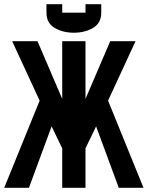

<svg xmlns="http://www.w3.org/2000/svg" viewBox="-40 -890 700 910"><path d="M254.9 -830.1H365.2V-870.1H439.9V-830.1Q439.9 -780.3 400.4 -757.3Q361.3 -734.9 310.1 -734.9Q258.8 -734.9 219.7 -757.3Q180.2 -780.3 180.2 -830.1V-870.1H254.9ZM640.1 0H522.9L415.5 -291L365.2 -187V0H254.9V-187L204.6 -291L97.2 0H-20L147.9 -413.1L17.6 -694.8H137.7L254.9 -421.4V-694.8H365.2V-421.4L482.4 -694.8H602.5L472.2 -413.1Z"/></svg>

Font: Horta
Style: Regular
Weight: 600
Width: 3
Version: Version 0.11